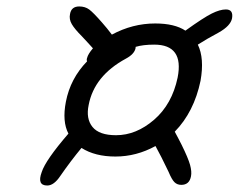

<svg xmlns="http://www.w3.org/2000/svg" viewBox="-20 -614 740 589"><path d="M125 -44.9Q92.8 -44.9 107.9 -85.9Q119.6 -122.6 189.9 -204.1Q170.4 -241.2 182.1 -301.8Q195.8 -373 247.1 -425.8Q245.1 -430.7 247.1 -436Q250 -448.2 265.1 -465.8Q262.7 -468.3 250.2 -482.2Q237.8 -496.1 231 -502.9Q209 -524.9 200.2 -540Q191.4 -555.2 194.8 -570.8Q198.7 -594.2 223.1 -594.2Q241.2 -594.2 253.9 -584.7Q266.6 -575.2 293 -544.9Q308.6 -527.3 323.2 -507.8Q386.7 -542 456.1 -542Q515.6 -542 548.8 -520Q604.5 -560.1 629.6 -572.5Q654.8 -585 672.9 -585Q696.3 -585 691.9 -558.1Q687.5 -534.7 650.9 -514.2Q613.3 -494.1 586.9 -477.1Q607.4 -435.1 595.2 -366.2Q575.2 -270.5 516.1 -210Q519 -204.6 526.4 -190.7Q533.7 -176.8 537.1 -169.9Q557.1 -129.4 563 -108.4Q568.8 -87.4 565.9 -73.2Q561 -46.9 536.1 -46.9Q523.4 -46.9 515.1 -55.2Q506.8 -63.5 497.1 -86.9Q473.6 -136.2 457 -166Q398.4 -133.8 334 -133.8Q271.5 -133.8 230 -160.2Q196.8 -120.1 165 -74.2Q145.5 -44.9 125 -44.9ZM252 -292Q243.2 -250 263.7 -224.6Q284.2 -199.2 335.9 -199.2Q397.9 -199.2 452.9 -246.8Q507.8 -294.4 524.9 -376Q544.9 -477.1 453.1 -477.1Q418.5 -477.1 396 -470.2V-466.8Q392.6 -448.2 366.2 -434.1Q269 -381.3 252 -292Z"/></svg>

Font: Shantell Sans Bouncy
Style: Italic
Weight: 300
Italic angle: -11.31°
Designer: Stephen Nixon, Anya Danilova, Shantell Martin
Foundry: Arrow Type
Version: Version 1.006;[9816181b4]